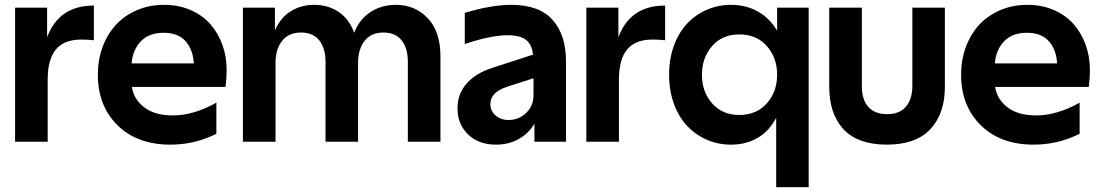

<svg xmlns="http://www.w3.org/2000/svg" viewBox="-20 -592 4598 802"><path d="M43 -560.1H176.8V-436Q225.6 -568.8 372.1 -568.8V-423.8Q348.1 -426.8 319.8 -426.8Q247.6 -426.8 213.4 -385.3Q179.2 -343.8 179.2 -259.8V0H43Z M691.9 12.2Q553.2 12.2 470.9 -68.8Q388.7 -149.9 388.7 -279.8Q388.7 -341.8 408.4 -395.5Q428.2 -449.2 463.9 -488Q499.5 -526.9 551.5 -549.3Q603.5 -571.8 665.5 -571.8Q726.6 -571.8 776.6 -549.8Q826.7 -527.8 859.1 -490.5Q891.6 -453.1 909.2 -404.1Q926.8 -355 926.8 -299.8Q926.8 -265.6 921.9 -229H530.8Q538.1 -178.2 582 -144Q626 -109.9 702.6 -109.9Q788.6 -109.9 883.8 -163.1V-33.2Q793.5 12.2 691.9 12.2ZM529.8 -327.1H789.6Q786.6 -384.3 755.4 -419.7Q724.1 -455.1 663.6 -455.1Q601.6 -455.1 567.6 -418.7Q533.7 -382.3 529.8 -327.1Z M994.6 -560.1H1128.4V-464.8Q1150.4 -517.1 1193.6 -544.4Q1236.8 -571.8 1292.5 -571.8Q1350.6 -571.8 1394.8 -542Q1439 -512.2 1459.5 -455.1Q1481 -511.7 1527.6 -541.7Q1574.2 -571.8 1632.8 -571.8Q1713.9 -571.8 1766.8 -515.9Q1819.8 -460 1819.8 -356V0H1683.6V-334Q1683.6 -390.1 1658 -423.1Q1632.3 -456.1 1581.5 -456.1Q1529.8 -456.1 1502.7 -421.1Q1475.6 -386.2 1475.6 -329.1V0H1339.8V-334Q1339.8 -389.6 1314 -422.9Q1288.1 -456.1 1237.8 -456.1Q1185.5 -456.1 1158.2 -421.1Q1130.9 -386.2 1130.9 -329.1V0H994.6Z M1891.1 -139.2Q1891.1 -199.7 1929 -242.9Q1966.8 -286.1 2035.2 -308.1L2206.5 -363.8Q2201.7 -407.2 2176.5 -426Q2151.4 -444.8 2100.1 -444.8Q2030.8 -444.8 1921.4 -408.2V-538.1Q2032.2 -571.8 2115.2 -571.8Q2232.4 -571.8 2288.3 -508.8Q2344.2 -445.8 2344.2 -335.9V0H2212.4V-75.2Q2188 -34.2 2146.2 -11Q2104.5 12.2 2052.2 12.2Q1978.5 12.2 1934.8 -30.8Q1891.1 -73.7 1891.1 -139.2ZM2028.3 -157.2Q2028.3 -128.9 2049.8 -109.9Q2071.3 -90.8 2104.5 -90.8Q2147 -90.8 2177.7 -120.1Q2208.5 -149.4 2208.5 -194.8V-265.1L2096.2 -229Q2028.3 -206.1 2028.3 -157.2Z M2429.2 -560.1H2563V-436Q2611.8 -568.8 2758.3 -568.8V-423.8Q2734.4 -426.8 2706.1 -426.8Q2633.8 -426.8 2599.6 -385.3Q2565.4 -343.8 2565.4 -259.8V0H2429.2Z M3067.9 -448.2Q2997.1 -448.2 2954.6 -399.7Q2912.1 -351.1 2912.1 -279.8Q2912.1 -208.5 2954.6 -160.2Q2997.1 -111.8 3067.9 -111.8Q3140.1 -111.8 3183.1 -160.2Q3226.1 -208.5 3226.1 -279.8Q3226.1 -351.1 3183.1 -399.7Q3140.1 -448.2 3067.9 -448.2ZM3033.2 -571.8Q3095.7 -571.8 3145.3 -544.2Q3194.8 -516.6 3226.1 -463.9V-560.1H3357.9V189.9H3222.2V-100.1Q3193.8 -44.9 3145.3 -16.4Q3096.7 12.2 3033.2 12.2Q2979.5 12.2 2932.1 -8.5Q2884.8 -29.3 2849.9 -66.4Q2814.9 -103.5 2794.9 -158.7Q2774.9 -213.9 2774.9 -279.8Q2774.9 -345.7 2794.9 -400.9Q2814.9 -456.1 2849.9 -493.2Q2884.8 -530.3 2932.1 -551Q2979.5 -571.8 3033.2 -571.8Z M3684.1 12.2Q3622.6 12.2 3575.9 -5.1Q3529.3 -22.5 3500.7 -54.9Q3472.2 -87.4 3458 -130.9Q3443.8 -174.3 3443.8 -229V-560.1H3580.1V-230Q3580.1 -176.3 3606.9 -145.8Q3633.8 -115.2 3685.1 -115.2Q3738.3 -115.2 3764.6 -147Q3791 -178.7 3791 -233.9V-560.1H3926.8V-229Q3926.8 -117.2 3866.2 -52.5Q3805.7 12.2 3684.1 12.2Z M4297.9 12.2Q4159.2 12.2 4076.9 -68.8Q3994.6 -149.9 3994.6 -279.8Q3994.6 -341.8 4014.4 -395.5Q4034.2 -449.2 4069.8 -488Q4105.5 -526.9 4157.5 -549.3Q4209.5 -571.8 4271.5 -571.8Q4332.5 -571.8 4382.6 -549.8Q4432.6 -527.8 4465.1 -490.5Q4497.6 -453.1 4515.1 -404.1Q4532.7 -355 4532.7 -299.8Q4532.7 -265.6 4527.8 -229H4136.7Q4144 -178.2 4188 -144Q4231.9 -109.9 4308.6 -109.9Q4394.5 -109.9 4489.7 -163.1V-33.2Q4399.4 12.2 4297.9 12.2ZM4135.7 -327.1H4395.5Q4392.6 -384.3 4361.3 -419.7Q4330.1 -455.1 4269.5 -455.1Q4207.5 -455.1 4173.6 -418.7Q4139.6 -382.3 4135.7 -327.1Z"/></svg>

Font: TASA Explorer
Style: Bold
Weight: 700
Designer: Weizhong Zhang
Foundry: Local Remote
Version: Version 1.000;Glyphs 3.1.2 (3151)